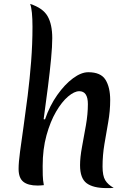

<svg xmlns="http://www.w3.org/2000/svg" viewBox="-20 -946 661 981"><path d="M524 15Q456 15 422.5 -10Q389 -35 389 -102Q389 -142 399 -195.5Q409 -249 419 -306Q429 -363 429 -414Q429 -480 385 -480Q360 -480 328 -453Q296 -426 266.5 -375.5Q237 -325 217.5 -254.5Q198 -184 198 -98Q198 -75 198.5 -50.5Q199 -26 204 0Q194 1 186 1.5Q178 2 172 2Q123 2 99 -17.5Q75 -37 75 -83Q75 -116 82.5 -172Q90 -228 100.5 -301Q111 -374 121.5 -458Q132 -542 139 -631.5Q146 -721 146 -809Q146 -850 143 -880.5Q140 -911 134 -926Q199 -905 223 -863.5Q247 -822 247 -751Q247 -710 241 -646Q235 -582 225 -503Q215 -424 203 -337L210 -336Q234 -406 272.5 -460.5Q311 -515 353 -546Q395 -577 431 -577Q495 -577 519 -538.5Q543 -500 543 -435Q543 -379 533 -322.5Q523 -266 513.5 -209.5Q504 -153 504 -95Q504 -48 517.5 -25.5Q531 -3 561 14Q551 15 542 15Q533 15 524 15Z"/></svg>

Font: Merienda Medium
Style: Regular
Weight: 500
Designer: Eduardo Rodriguez Tunni
Foundry: Eduardo Rodriguez Tunni
Version: Version 2.001; ttfautohint (v1.8.4.7-5d5b)